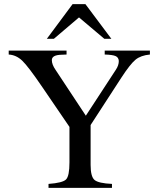

<svg xmlns="http://www.w3.org/2000/svg" viewBox="-20 -906 762 926"><path d="M517 -719H483L361 -822L240 -719H206L330 -886H392ZM703 -662V-643Q659 -639 633.5 -618Q608 -597 565 -531L417 -303V-111Q417 -54 436 -38Q455 -22 520 -19V0H214V-19Q282 -24 298.5 -40.5Q315 -57 315 -123V-294L184 -486Q116 -586 87 -613.5Q58 -641 22 -643V-662H301V-643L277 -642Q230 -641 230 -616Q230 -595 248 -569L394 -348L539 -570Q553 -591 553 -612Q552 -629 537.5 -635.5Q523 -642 485 -643V-662Z"/></svg>

Font: STIX
Style: Regular
Weight: 400
Designer: MicroPress Inc., with final additions and corrections provided by Coen Hoffman, Elsevier (retired)
Version: Version 1.1.1